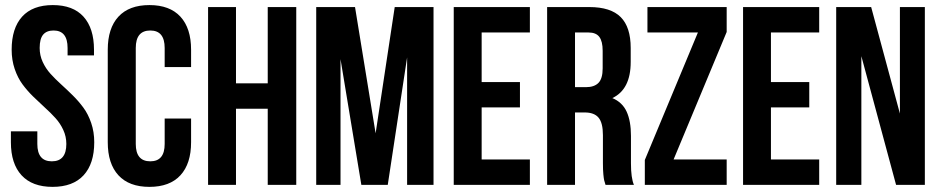

<svg xmlns="http://www.w3.org/2000/svg" viewBox="-20 -728 3700 756"><path d="M22.9 -168V-210.9H127V-161.1Q127 -92.8 184.1 -92.8Q241.2 -92.8 241.2 -161.1Q241.2 -190.4 229.2 -216.3Q217.3 -242.2 198.5 -262.9Q179.7 -283.7 156.7 -304.4Q133.8 -325.2 110.6 -347.9Q87.4 -370.6 68.6 -396Q49.8 -421.4 37.8 -456.5Q25.9 -491.7 25.9 -532.2Q25.9 -616.7 67.1 -662.4Q108.4 -708 188 -708Q267.6 -708 308.8 -662.4Q350.1 -616.7 350.1 -532.2V-509.8H246.1V-539.1Q246.1 -607.9 190.9 -607.9Q163.6 -607.9 149.9 -591.6Q136.2 -575.2 136.2 -539.1Q136.2 -509.8 148.2 -483.9Q160.2 -458 179 -437.3Q197.8 -416.5 220.7 -395.8Q243.7 -375 266.6 -352.3Q289.6 -329.6 308.3 -304.2Q327.1 -278.8 339.1 -243.7Q351.1 -208.5 351.1 -168Q351.1 -83.5 309.1 -37.8Q267.1 7.8 187 7.8Q106.9 7.8 64.9 -37.8Q22.9 -83.5 22.9 -168Z M404.3 -168V-532.2Q404.3 -616.7 446.3 -662.4Q488.3 -708 568.4 -708Q648.4 -708 690.4 -662.4Q732.4 -616.7 732.4 -532.2V-463.9H628.4V-539.1Q628.4 -607.9 571.8 -607.9Q514.6 -607.9 514.6 -539.1V-161.1Q514.6 -92.8 571.8 -92.8Q628.4 -92.8 628.4 -161.1V-261.2H732.4V-168Q732.4 -83.5 690.4 -37.8Q648.4 7.8 568.4 7.8Q488.3 7.8 446.3 -37.8Q404.3 -83.5 404.3 -168Z M799.3 0V-700.2H909.2V-399.9H1034.2V-700.2H1146.5V0H1034.2V-299.8H909.2V0Z M1225.1 0V-700.2H1377.9L1459 -203.1L1534.2 -700.2H1687V0H1583V-502L1506.8 0H1402.8L1320.8 -495.1V0Z M1766.6 0V-700.2H2066.4V-600.1H1876.5V-404.8H2027.3V-305.2H1876.5V-100.1H2066.4V0Z M2134.3 0V-700.2H2300.3Q2384.8 -700.2 2424.1 -660.6Q2463.4 -621.1 2463.4 -539.1V-483.9Q2463.4 -376 2391.1 -341.8Q2430.7 -325.2 2447.5 -288.1Q2464.4 -251 2464.4 -192.9V-85Q2464.4 -26.9 2476.1 0H2364.3Q2360.4 -12.2 2358.9 -18.3Q2357.4 -24.4 2355.7 -41.7Q2354 -59.1 2354 -85.9V-195.8Q2354 -244.1 2336.9 -264.6Q2319.8 -285.2 2282.2 -285.2H2244.1V0ZM2244.1 -384.8H2287.1Q2319.8 -384.8 2336.4 -401.6Q2353 -418.5 2353 -459V-527.8Q2353 -565.4 2339.8 -582.8Q2326.7 -600.1 2297.4 -600.1H2244.1Z M2519 0V-98.1L2728 -600.1H2529.3V-700.2H2841.3V-602.1L2632.3 -100.1H2841.3V0Z M2905.8 0V-700.2H3205.6V-600.1H3015.6V-404.8H3166.5V-305.2H3015.6V-100.1H3205.6V0Z M3272.5 0V-700.2H3410.2L3523.4 -280.8V-700.2H3621.6V0H3508.3L3371.6 -506.8V0Z"/></svg>

Font: Bebas Neue Bold
Style: Regular
Weight: 700
Designer: Ryoichi Tsunekawa
Foundry: Ryoichi Tsunekawa
Version: Version 1.300